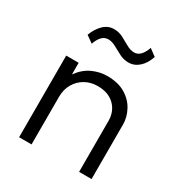

<svg xmlns="http://www.w3.org/2000/svg" viewBox="-172 -862 934 988"><g transform="rotate(30 295.0 -368.5)"><path d="M82 0V-485H156V-416Q188.5 -461 231.2 -480.5Q274 -500 318.5 -500Q383.5 -500 426.8 -473.8Q470 -447.5 491.2 -406.8Q512.5 -366 512.5 -324V0H438.5V-301.5Q438.5 -359 401.8 -394.8Q365 -430.5 302 -430.5Q261 -430.5 228 -412Q195 -393.5 175.5 -360.2Q156 -327 156 -283V0ZM165 -603.5 123.5 -633Q139.5 -675 166.2 -700.8Q193 -726.5 228.5 -726.5Q257 -726.5 282.2 -713.2Q307.5 -700 330.5 -686.8Q353.5 -673.5 376 -673.5Q397 -673.5 413 -690.2Q429 -707 439 -737L480 -706.5Q465.5 -662.5 438 -638.2Q410.5 -614 376.5 -614Q348 -614 322.5 -627Q297 -640 273.8 -653Q250.5 -666 228.5 -666Q207 -666 191.2 -650Q175.5 -634 165 -603.5Z"/></g></svg>

Font: Geologica Roman ExtraLight
Style: Regular
Weight: 250
Designer: Sindre Bremnes, Frode Helland
Foundry: Monokrom Skriftforlag AS
Version: Version 1.010;gftools[0.9.28]